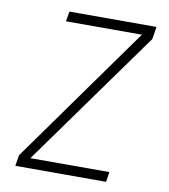

<svg xmlns="http://www.w3.org/2000/svg" viewBox="-82 -800 764 869"><g transform="rotate(10 300.0 -365.0)"><path d="M47 0 55 -50 508 -684H159L167 -730H567L558 -673L108 -46H471L464 0Z"/></g></svg>

Font: JetBrains Mono Thin
Style: Italic
Weight: 100
Italic angle: -9°
Monospace: yes
Designer: Philipp Nurullin, Konstantin Bulenkov
Foundry: JetBrains
Version: Version 2.305; ttfautohint (v1.8.4.7-5d5b)